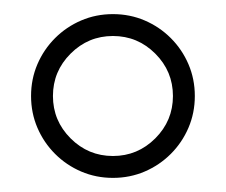

<svg xmlns="http://www.w3.org/2000/svg" viewBox="-20 -688 320 272"><path d="M24 -552Q24 -576 33 -597Q42 -618 58 -634Q74 -650 95 -659Q116 -668 140 -668Q164 -668 185 -659Q206 -650 222 -634Q238 -618 247 -597Q256 -576 256 -552Q256 -528 247 -507Q238 -486 222 -470Q206 -454 185 -445Q164 -436 140 -436Q116 -436 95 -445Q74 -454 58 -470Q42 -486 33 -507Q24 -528 24 -552ZM55 -552Q55 -517 80 -492Q105 -467 140 -467Q175 -467 200 -492Q225 -517 225 -552Q225 -587 200 -612Q175 -637 140 -637Q105 -637 80 -612Q55 -587 55 -552Z"/></svg>

Font: Elsie
Style: Regular
Weight: 400
Designer: Alejandro Inler
Foundry: Alejandro Inler
Version: 1.001